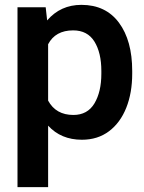

<svg xmlns="http://www.w3.org/2000/svg" viewBox="-20 -565 593 790"><path d="M52 -535H168L174 -481Q229 -545 315 -545Q415 -545 469.5 -471.5Q524 -398 524 -273V-262Q524 -183 499.5 -121.5Q475 -60 428.5 -25Q382 10 317 10Q231 10 178 -48V205H52ZM281 -440Q208 -440 178 -383V-151Q210 -92 282 -92Q340 -92 368.5 -139.5Q397 -187 397 -262V-273Q397 -348 368.5 -394Q340 -440 281 -440Z"/></svg>

Font: Freesentation 7 Bold
Style: Regular
Weight: 700
Designer: glyphs from Roboto by Christian Robertson / Hangul glyphs from Noto Sans CJK(Source Han Sans) by Jang Soo-young and Kang
Foundry: PT&
Version: Version 2.001